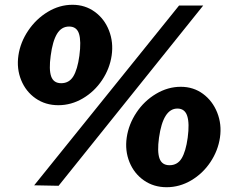

<svg xmlns="http://www.w3.org/2000/svg" viewBox="-20 -773 1006 803"><path d="M283 -753Q336 -753 376.5 -723.5Q417 -694 436 -645Q455 -596 447 -541Q439 -486 407 -438Q375 -390 326.5 -361.5Q278 -333 224 -333Q170 -333 129 -361.5Q88 -390 68.5 -438Q49 -486 57 -541Q65 -596 98 -645Q131 -694 180 -723.5Q229 -753 283 -753ZM225 4 123 2 729 -750H830ZM312 -540Q320 -601 310.5 -631.5Q301 -662 269 -662Q237 -662 218.5 -631.5Q200 -601 192 -540Q184 -482 194 -453.5Q204 -425 236 -425Q269 -425 286.5 -453.5Q304 -482 312 -540ZM736 -410Q789 -410 829 -380.5Q869 -351 888.5 -302Q908 -253 900 -198Q892 -143 860 -95Q828 -47 779.5 -18.5Q731 10 677 10Q623 10 582 -18.5Q541 -47 521.5 -95Q502 -143 510 -198Q518 -253 550.5 -302Q583 -351 632.5 -380.5Q682 -410 736 -410ZM765 -197Q773 -257 763 -288Q753 -319 722 -319Q662 -319 645 -197Q637 -139 647 -110.5Q657 -82 689 -82Q722 -82 739.5 -110.5Q757 -139 765 -197Z"/></svg>

Font: Morrison ExtraBold
Style: Regular
Weight: 800
Designer: Pablo Impallari, Rodrigo Fuenzalida (Modified by Dan O. Williams)
Version: Version 0.03;June 6, 2019;FontCreator 11.5.0.2425 64-bit; tt